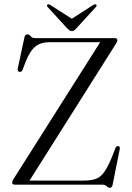

<svg xmlns="http://www.w3.org/2000/svg" viewBox="-20 -882 629 917"><path d="M534 -673.5 121 -19.5H380.5Q417 -19.5 439.8 -28.5Q462.5 -37.5 480.5 -64.2Q498.5 -91 519.5 -144L532 -176.5Q536 -186 545 -184Q554.5 -182.5 552 -170.5L518 0Q515 15 504.5 15Q496.5 15 489.5 7.5Q482.5 0 468 0H52Q38 0 38 -10Q38 -16.5 44 -26L458.5 -680.5H215.5Q175.5 -680.5 149.8 -660.5Q124 -640.5 103 -588.5L88.5 -550Q83.5 -536.5 72.5 -539Q62 -541 65 -556L96.5 -702.5Q99.5 -718 111 -718Q119.5 -718 126.5 -709Q133.5 -700 147 -700H527Q540.5 -700 540.5 -689.5Q540.5 -683.5 534 -673.5ZM345.5 -747.5Q339.5 -741 334.8 -737.2Q330 -733.5 323 -733.5Q316.5 -733.5 311.5 -737.2Q306.5 -741 300 -747.5L208 -848Q201 -856 207 -860Q212 -864 220.5 -858L323 -792.5L425 -858Q434 -864 439 -860Q444.5 -855.5 437.5 -848Z"/></svg>

Font: Fraunces 72pt S000 Light
Style: Regular
Weight: 300
Version: Version 1.000; ttfautohint (v1.8.3)